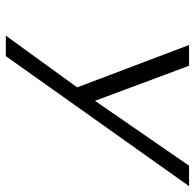

<svg xmlns="http://www.w3.org/2000/svg" viewBox="-25 -457 667 657"><g transform="rotate(90 308.5 -128.5)"><path d="M134 -442 279 -59 102 185H172L617 -442H547L325 -120L205 -442Z"/></g></svg>

Font: Charger Static
Style: Obl
Weight: 1000
Designer: Jasper
Foundry: KineticPlasma Fonts/Cannot Into Space Fonts
Version: Version 1.1